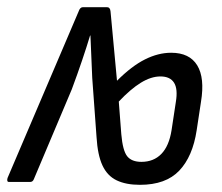

<svg xmlns="http://www.w3.org/2000/svg" viewBox="-44 -507 618 535"><path d="M346 8Q307 8 281 -4.5Q255 -17 241.5 -46Q228 -75 225 -125L213 -290Q212 -319 210.5 -349Q209 -379 208 -408H207Q198 -378 185 -339.5Q172 -301 156 -258L50 -7Q47 0 40 0H-19Q-26 0 -23 -11L175 -475Q179 -487 187 -487H254Q263 -487 264 -475L282 -282Q323 -323 360 -341.5Q397 -360 433 -360Q484 -360 505.5 -325Q527 -290 516 -223L504 -144Q493 -71 455.5 -31.5Q418 8 346 8ZM350 -56Q384 -56 405.5 -78Q427 -100 434 -144L446 -223Q452 -259 441 -276.5Q430 -294 403 -294Q377 -294 348.5 -276.5Q320 -259 287 -224L294 -133Q298 -87 310.5 -71.5Q323 -56 350 -56Z"/></svg>

Font: Sofia Sans Condensed
Style: Italic
Weight: 400
Italic angle: -9°
Designer: Botio Nikoltchev, Ani Petrova
Foundry: lettersoup
Version: Version 4.101